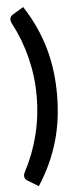

<svg xmlns="http://www.w3.org/2000/svg" viewBox="-62 -817 398 1007"><g transform="rotate(-5 137.0 -313.5)"><path d="M130.5 -313.5Q130.5 -416.5 105.8 -516.2Q81 -616 34.5 -703Q29 -713.5 28.2 -721.2Q27.5 -729 29.5 -734.8Q31.5 -740.5 35.8 -744.8Q40 -749 45.5 -752L100.5 -785Q137.5 -728 163.5 -670.8Q189.5 -613.5 206 -555Q222.5 -496.5 230 -436.2Q237.5 -376 237.5 -313.5Q237.5 -251 230 -191Q222.5 -131 206 -72.5Q189.5 -14 163.5 43.5Q137.5 101 100.5 158L45.5 124.5Q40 121.5 35.8 117.2Q31.5 113 29.5 107.2Q27.5 101.5 28.2 93.8Q29 86 34.5 76Q81 -11.5 105.8 -111Q130.5 -210.5 130.5 -313.5Z"/></g></svg>

Font: Lato
Style: Bold
Weight: 700
Designer: Lukasz Dziedzic
Foundry: tyPoland Lukasz Dziedzic
Version: Version 2.007; 2014-02-27